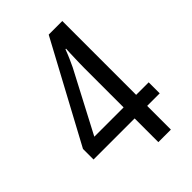

<svg xmlns="http://www.w3.org/2000/svg" viewBox="-213 -809 899 899"><g transform="rotate(-45 236.0 -359.5)"><path d="M456 -157H373V0H290V-157H18V-227L283 -719H373V-230H456ZM290 -488Q290 -505 290.5 -522Q291 -539 291.5 -555.5Q292 -572 292.5 -587.5Q293 -603 294 -615H290Q282 -593 272.5 -571.5Q263 -550 254 -531L96 -230H290Z"/></g></svg>

Font: Noto Sans Thai Condensed
Style: Regular
Weight: 400
Width: 3
Designer: Monotype Design Team
Foundry: Monotype Imaging Inc.
Version: Version 2.002